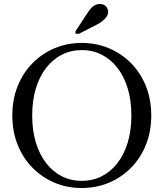

<svg xmlns="http://www.w3.org/2000/svg" viewBox="-20 -936 823 966"><path d="M391 10Q318 10 255 -16.5Q192 -43 144 -91.5Q96 -140 69 -207Q42 -274 42 -355Q42 -436 69 -503Q96 -570 144 -618.5Q192 -667 255 -693.5Q318 -720 391 -720Q464 -720 527.5 -693.5Q591 -667 639 -618.5Q687 -570 714 -503Q741 -436 741 -355Q741 -274 714 -207Q687 -140 639 -91.5Q591 -43 527.5 -16.5Q464 10 391 10ZM391 -26Q446 -26 491.5 -49Q537 -72 570.5 -115Q604 -158 622.5 -218.5Q641 -279 641 -355Q641 -431 622.5 -491.5Q604 -552 570.5 -595Q537 -638 491.5 -661Q446 -684 392 -684Q337 -684 291.5 -661Q246 -638 212.5 -595Q179 -552 160.5 -491.5Q142 -431 142 -355Q142 -279 160.5 -218.5Q179 -158 212.5 -115Q246 -72 291.5 -49Q337 -26 391 -26ZM421 -872 360 -779V-766H377L465 -811Q483 -820 496 -830.5Q509 -841 516.5 -852.5Q524 -864 524 -877Q524 -892 513 -904Q502 -916 482 -916Q470 -916 459.5 -911Q449 -906 440 -896.5Q431 -887 421 -872Z"/></svg>

Font: Roboto Serif 144pt
Style: Regular
Weight: 400
Version: Version 1.008